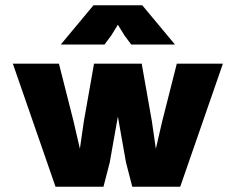

<svg xmlns="http://www.w3.org/2000/svg" viewBox="-20 -713 900 733"><path d="M560 -249 590 -41H551L599 -249L655 -470H831L668 0H485L461 -93L413 -364H447L399 -93L375 0H192L29 -470H205L261 -249L309 -41H270L300 -249L339 -470H521ZM523 -693 648 -543H481L455 -578L407 -656H453L405 -578L379 -543H212L337 -693Z"/></svg>

Font: Kreadon
Style: Regular
Weight: 400
Designer: kohakuno
Foundry: StudioGnu
Version: Version 1.000;Glyphs 3.1.2 (3151)